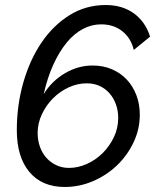

<svg xmlns="http://www.w3.org/2000/svg" viewBox="-20 -735 631 765"><path d="M238 10Q147 10 97 -50Q47 -110 47 -216Q47 -316 73 -406.5Q99 -497 145.5 -565.5Q192 -634 257 -674.5Q322 -715 401 -715Q467 -715 513 -682Q559 -649 578 -589L513 -536Q502 -583 467.5 -610.5Q433 -638 383 -638Q345 -638 310 -619.5Q275 -601 245.5 -565Q216 -529 192.5 -477.5Q169 -426 154 -360Q186 -412 238.5 -443Q291 -474 349 -474Q391 -474 426 -459Q461 -444 485.5 -417.5Q510 -391 523.5 -355.5Q537 -320 537 -278Q537 -220 512 -167.5Q487 -115 445.5 -75.5Q404 -36 350 -13Q296 10 238 10ZM255 -66Q291 -66 326.5 -82Q362 -98 389.5 -125.5Q417 -153 434 -189Q451 -225 451 -265Q451 -294 442 -319Q433 -344 416.5 -363Q400 -382 377 -392.5Q354 -403 326 -403Q289 -403 254 -387Q219 -371 191.5 -343.5Q164 -316 147 -280Q130 -244 130 -205Q130 -176 139 -150.5Q148 -125 164.5 -106.5Q181 -88 204 -77Q227 -66 255 -66Z"/></svg>

Font: PTCRaleway Medium
Style: Italic
Weight: 500
Italic angle: -12°
Designer: Matt McInerney, Pablo Impallari, Rodrigo Fuenzalida
Foundry: Matt McInerney, Pablo Impallari, Rodrigo Fuenzalida
Version: Version 3.000g; ttfautohint (v1.5) -l 8 -r 28 -G 28 -x 14 -D